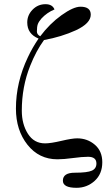

<svg xmlns="http://www.w3.org/2000/svg" viewBox="-20 -748 520 916"><path d="M345 148Q280 148 280 114Q280 76 337 76Q397 76 418.5 66Q440 56 440 32Q440 0 400 0Q372 0 328 6Q284 12 254 12Q166 12 111 -57.5Q56 -127 56 -230Q56 -355 113 -475Q134 -520 164 -564Q110 -586 110 -641Q110 -676 135.5 -702Q161 -728 197 -728Q230 -728 240 -703Q204 -688 178 -660Q165 -645 160.5 -633Q156 -621 156 -598Q156 -583 172 -575Q217 -635 273.5 -675.5Q330 -716 364 -716Q413 -716 413 -678Q413 -637 343 -604Q273 -572 190 -557Q152 -505 124 -434Q84 -334 84 -220Q84 -156 113 -110Q142 -64 195 -64Q222 -64 273 -76Q324 -88 348 -88Q397 -88 432.5 -57.5Q468 -27 468 26Q468 82 431.5 115Q395 148 345 148Z"/></svg>

Font: Old Standard TT
Style: Regular
Weight: 400
Designer: Alexey Kryukov <alexios@thessalonica.org.ru>
Version: Version 1.0